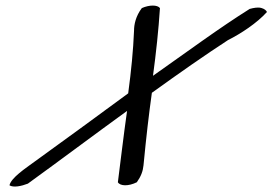

<svg xmlns="http://www.w3.org/2000/svg" viewBox="-20 -638 978 689"><path d="M489 -609C467 -580 461 -550 461 -528C458 -456 451 -385 440 -303C312 -209 222 -143 107 -60C70 -33 20 0 14 27C28 36 57 30 80 21C200 -66 316 -153 436 -240C424 -157 410 -37 403 16C411 30 441 31 471 16C486 -5 493 -24 495 -45C505 -149 514 -226 525 -305C625 -377 715 -440 798 -494C844 -517 902 -555 938 -595C935 -601 929 -606 919 -609C907 -613 891 -610 876 -606C766 -537 657 -456 529 -366C540 -447 549 -531 554 -609C545 -621 516 -621 489 -609Z"/></svg>

Font: Snowfall
Style: SuperObl
Weight: 400
Designer: Jasper
Foundry: Cannot Into Space Fonts
Version: Version 0.9